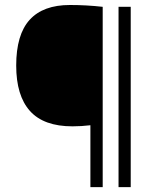

<svg xmlns="http://www.w3.org/2000/svg" viewBox="-20 -768 646 788"><path d="M351 -254Q314.5 -249.5 277.5 -249.5Q159.5 -249.5 103 -312.5Q46.5 -375.5 46.5 -499Q46.5 -626 101.8 -686.8Q157 -747.5 267 -747.5Q335 -747.5 401.5 -740V0H351ZM466.5 0V-740H516.5V0Z"/></svg>

Font: Encode Sans Light
Style: Regular
Weight: 300
Designer: Multiple Designers
Foundry: Impallari Type
Version: Version 2.000